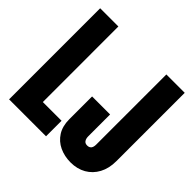

<svg xmlns="http://www.w3.org/2000/svg" viewBox="-208 -1066 1281 1281"><g transform="rotate(45 432.0 -425.5)"><path d="M38.1 0V-859.4H210V-146.5H386.7V0ZM626 7.8Q567.9 7.8 520 -14.6Q472.2 -37.1 444.1 -81.3Q416 -125.5 416 -189.9V-405.3H585.9V-200.2Q585.9 -177.7 595 -164.1Q604 -150.4 624 -150.4Q662.6 -150.4 662.6 -197.8V-859.4H835.9V-214.8Q835.9 -146.5 809.1 -96.4Q782.2 -46.4 734.9 -19.3Q687.5 7.8 626 7.8Z"/></g></svg>

Font: webenart
Style: Regular
Weight: 400
Designer: Vernon Adams
Foundry: Vernon Adams
Version: Version 2.116; ttfautohint (v1.8.3)